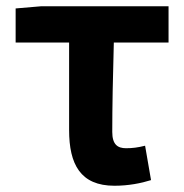

<svg xmlns="http://www.w3.org/2000/svg" viewBox="-20 -580 588 614"><path d="M346 14C391 14 431 6 463 -4L444 -114C420 -108 403 -106 383 -106C356 -106 339 -118 339 -158C339 -236 341 -340 344 -444H519V-560H112L30 -553V-444H201V-164C201 -55 237 14 346 14Z"/></svg>

Font: Noto Sans HK
Style: Bold
Weight: 700
Designer: Ryoko NISHIZUKA 西塚涼子 (kana, bopomofo & ideographs); Paul D. Hunt (Latin, Greek & Cyrillic); Sandoll Communications 산돌커뮤니
Foundry: Adobe
Version: Version 2.002;hotconv 1.0.116;makeotfexe 2.5.65601